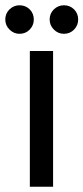

<svg xmlns="http://www.w3.org/2000/svg" viewBox="-40 -707 316 727"><path d="M73 0V-514H161V0ZM-20 -633Q-20 -656 -4 -671.5Q12 -687 34 -687Q57 -687 72.5 -671.5Q88 -656 88 -633Q88 -611 72.5 -595Q57 -579 34 -579Q12 -579 -4 -595Q-20 -611 -20 -633ZM148 -633Q148 -656 164 -671.5Q180 -687 202 -687Q225 -687 240.5 -671.5Q256 -656 256 -633Q256 -611 240.5 -595Q225 -579 202 -579Q180 -579 164 -595Q148 -611 148 -633Z"/></svg>

Font: Radio Canada Condensed
Style: Regular
Weight: 400
Width: 3
Designer: Charles Daoud, Etienne Aubert Bonn, Alexandre Saumier Demers, Jacques Le Bailly
Foundry: Radio-Canada
Version: Version 2.104; ttfautohint (v1.8.4.7-5d5b);gftools[0.9.28.de